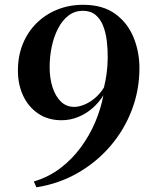

<svg xmlns="http://www.w3.org/2000/svg" viewBox="-20 -770 620 820"><path d="M135.5 30 124.5 5Q187.5 -13.5 237.8 -51.8Q288 -90 325.2 -140.8Q362.5 -191.5 386.8 -248.8Q411 -306 421.5 -363Q403 -332.5 375.2 -308.2Q347.5 -284 313.5 -270.2Q279.5 -256.5 243 -256.5Q185.5 -256.5 143.8 -284.5Q102 -312.5 79.2 -360.5Q56.5 -408.5 56.5 -468.5Q56.5 -531 77.5 -582.5Q98.5 -634 136.2 -671.2Q174 -708.5 224.8 -729Q275.5 -749.5 335 -749.5Q418.5 -749.5 471.5 -711.2Q524.5 -673 550 -611.2Q575.5 -549.5 575.5 -478.5Q575.5 -385.5 543 -300.2Q510.5 -215 451.2 -146Q392 -77 311.5 -31Q231 15 135.5 30ZM297 -313.5Q316 -313.5 338.8 -322.5Q361.5 -331.5 384 -349.8Q406.5 -368 424 -396.5Q431 -425 435.2 -455Q439.5 -485 440 -522Q440.5 -558.5 436.2 -594.2Q432 -630 420.5 -659.5Q409 -689 387.8 -706.5Q366.5 -724 333 -724Q298 -723.5 271.8 -703Q245.5 -682.5 227.8 -648Q210 -613.5 201 -571Q192 -528.5 192 -484Q192 -435.5 204.5 -397Q217 -358.5 240.2 -336Q263.5 -313.5 297 -313.5Z"/></svg>

Font: Merriweather 144pt SemiBold
Style: Italic
Weight: 600
Italic angle: -7.8°
Version: Version 2.101